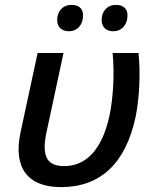

<svg xmlns="http://www.w3.org/2000/svg" viewBox="-20 -756 622 786"><path d="M444 -628C477 -628 502 -653 502 -693C502 -721 484 -736 455 -736C418 -736 396 -709 396 -674C396 -643 417 -628 444 -628ZM263 -628C295 -628 320 -653 320 -693C320 -721 303 -736 273 -736C236 -736 214 -709 214 -674C214 -643 235 -628 263 -628ZM230 10C389 10 494 -85 535 -277C552 -359 555 -463 547 -539H441C449 -457 444 -356 428 -282C398 -143 332 -76 243 -76C175 -76 149 -112 170 -213L240 -539H134L64 -214C33 -68 94 10 230 10Z"/></svg>

Font: Noto Sans Medium
Style: Italic
Weight: 500
Italic angle: -12°
Designer: Monotype Design Team
Foundry: Monotype Imaging Inc.
Version: Version 2.013